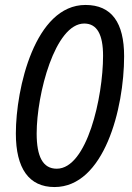

<svg xmlns="http://www.w3.org/2000/svg" viewBox="-20 -745 532 775"><path d="M200 10C400 10 481 -306 481 -518C481 -653 431 -725 325 -725C121 -725 44 -388 44 -206C44 -65 97 10 200 10ZM209 -64C153 -64 128 -113 128 -206C128 -365 202 -650 320 -650C372 -650 396 -605 396 -520C396 -352 331 -64 209 -64Z"/></svg>

Font: Noto Sans SemiCondensed
Style: Italic
Weight: 400
Width: 4
Italic angle: -12°
Designer: Monotype Design Team
Foundry: Monotype Imaging Inc.
Version: Version 2.013